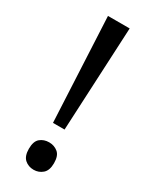

<svg xmlns="http://www.w3.org/2000/svg" viewBox="-191 -760 652 820"><g transform="rotate(30 134.5 -350.0)"><path d="M163 -201H106L81 -714H188ZM72 -54Q72 -91 90 -106Q108 -121 134 -121Q159 -121 177.5 -106Q196 -91 196 -54Q196 -18 177.5 -2Q159 14 134 14Q108 14 90 -2Q72 -18 72 -54Z"/></g></svg>

Font: Noto Sans Lydian
Style: Regular
Weight: 400
Designer: Monotype Design Team
Foundry: Monotype Imaging Inc.
Version: Version 2.002; ttfautohint (v1.8.4.7-5d5b)